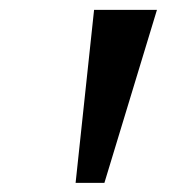

<svg xmlns="http://www.w3.org/2000/svg" viewBox="-20 -852 372 400"><path d="M307 -831.5 197.5 -471H137.5L176 -831.5Z"/></svg>

Font: Merriweather 20pt
Style: Bold Italic
Weight: 700
Italic angle: -7.8°
Version: Version 2.101